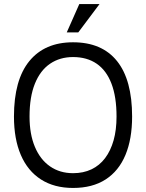

<svg xmlns="http://www.w3.org/2000/svg" viewBox="-20 -919 722 949"><path d="M372 -899H472L367 -759H310ZM49 -343Q49 -524 125 -617Q201 -710 341 -710Q484 -710 558.5 -617Q633 -524 633 -343Q633 -232 600 -153Q567 -74 502 -32Q437 10 341 10Q248 10 182.5 -32Q117 -74 83 -153Q49 -232 49 -343ZM341 -63Q392 -63 432 -82Q472 -101 499.5 -137.5Q527 -174 541.5 -225.5Q556 -277 556 -343Q556 -440 531 -505.5Q506 -571 458 -604Q410 -637 341 -637Q276 -637 227.5 -604Q179 -571 152.5 -505.5Q126 -440 126 -343Q126 -256 152.5 -193Q179 -130 227.5 -96.5Q276 -63 341 -63Z"/></svg>

Font: Haskoy
Style: Regular
Weight: 400
Designer: Ertekin Erdin
Foundry: Ertekin Erdin
Version: Version 1.500